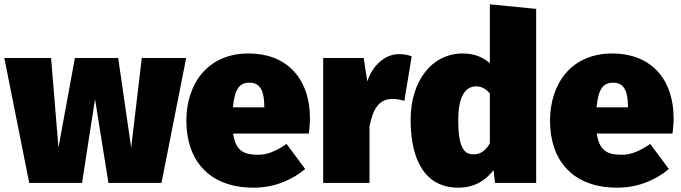

<svg xmlns="http://www.w3.org/2000/svg" viewBox="-25 -845 3148 887"><path d="M835 -577H630L581 -163L521 -577H321L245 -163L211 -577H-5L110 0H354L414 -387L476 0H721Z M1407 -296C1407 -489 1294 -598 1124 -598C932 -598 836 -456 836 -287C836 -109 936 22 1147 22C1248 22 1328 -17 1385 -64L1299 -180C1249 -146 1209 -130 1168 -130C1105 -130 1064 -145 1052 -228H1402C1404 -248 1407 -278 1407 -296ZM1196 -349H1051C1059 -437 1083 -463 1128 -463C1183 -463 1195 -415 1196 -356Z M1818 -595C1755 -595 1696 -544 1672 -469L1655 -577H1468V0H1682V-262C1698 -336 1721 -388 1790 -388C1809 -388 1825 -384 1843 -379L1877 -585C1856 -592 1841 -595 1818 -595Z M2238 -825V-553C2206 -582 2163 -598 2113 -598C1970 -598 1872 -471 1872 -292C1872 -102 1941 22 2092 22C2175 22 2224 -19 2255 -59L2262 0H2452V-804ZM2164 -132C2125 -132 2092 -151 2092 -289C2092 -406 2128 -446 2175 -446C2201 -446 2219 -434 2238 -414V-183C2218 -147 2192 -132 2164 -132Z M3087 -296C3087 -489 2974 -598 2804 -598C2612 -598 2516 -456 2516 -287C2516 -109 2616 22 2827 22C2928 22 3008 -17 3065 -64L2979 -180C2929 -146 2889 -130 2848 -130C2785 -130 2744 -145 2732 -228H3082C3084 -248 3087 -278 3087 -296ZM2876 -349H2731C2739 -437 2763 -463 2808 -463C2863 -463 2875 -415 2876 -356Z"/></svg>

Font: Glow Sans SC Normal Heavy
Style: Regular
Weight: 900
Designer: Ryoko NISHIZUKA (kana, bopomofo & ideographs); Paul D. Hunt (Latin, Greek & Cyrillic); Sandoll Communications, Soo-young
Version: Version 0.93